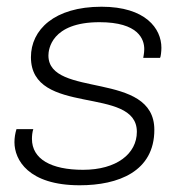

<svg xmlns="http://www.w3.org/2000/svg" viewBox="-20 -541 576 571"><path d="M79 -157H29C25 -144 23 -131 23 -118C23 -66 64 10 217 10C332 10 439 -31 439 -155C439 -332 124 -248 124 -376C124 -393 132 -475 276 -475C392 -475 409 -424 409 -395C409 -382 406 -371 406 -369H456C458 -371 460 -388 460 -399C460 -456 413 -521 282 -521C141 -521 72 -452 72 -371C72 -193 387 -288 387 -149C387 -84 327 -36 227 -36C132 -36 75 -68 75 -128C75 -137 76 -148 79 -157Z"/></svg>

Font: Chivo Light
Style: Italic
Weight: 300
Italic angle: -8°
Designer: Hector Gatti
Foundry: Omnibus-Type
Version: Version 1.003;PS 001.003;hotconv 1.0.70;makeotf.lib2.5.58329